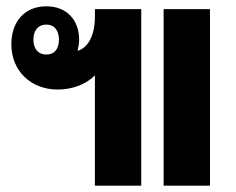

<svg xmlns="http://www.w3.org/2000/svg" viewBox="-20 -589 747 609"><path d="M281 0H428V-560H281V-534C281 -476 258 -436 226 -428C229 -440 231 -452 231 -463C231 -525 192 -569 127 -569C57 -569 16 -519 16 -449C16 -363 79 -305 163 -305C210 -305 254 -322 281 -350ZM499 0H646V-560H499ZM127 -416C101 -416 86 -434 86 -463C86 -493 101 -511 127 -511C152 -511 167 -493 167 -463C167 -433 152 -416 127 -416Z"/></svg>

Font: Noto Sans Thai Looped Condensed ExtraBold
Style: Regular
Weight: 800
Width: 3
Designer: Sasikarn Vongin, Ben Mitchell
Foundry: The Fontpad Ltd
Version: Version 1.001